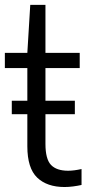

<svg xmlns="http://www.w3.org/2000/svg" viewBox="-20 -760 361 790"><path d="M245.5 9.5Q173.5 9.5 133 -29.2Q92.5 -68 92.5 -158V-290H28.5V-345.5H92.5V-480H0V-542.5H92.5L104.5 -740H167V-542.5H308V-480H167V-345.5H288V-290H167V-168Q167 -105.5 189.8 -81.5Q212.5 -57.5 260.5 -57.5Q284 -57.5 315.5 -64.5V1Q300.5 4.5 281.5 7Q262.5 9.5 245.5 9.5Z"/></svg>

Font: Encode Sans Condensed Condensed
Style: Regular
Weight: 400
Width: 3
Designer: Multiple Designers
Foundry: Impallari Type
Version: Version 3.000; ttfautohint (v1.8.3) -l 8 -r 50 -G 200 -x 14 